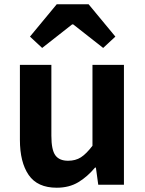

<svg xmlns="http://www.w3.org/2000/svg" viewBox="-20 -863 677 897"><path d="M245 14Q155 14 114 -45.5Q73 -105 73 -210V-560H220V-229Q220 -163 238.5 -137.5Q257 -112 298 -112Q333 -112 358 -128Q383 -144 412 -182V-560H559V0H439L428 -80H424Q388 -37 345.5 -11.5Q303 14 245 14ZM245 -843H394L519 -692L462 -639L322 -749H317L177 -639L120 -692Z"/></svg>

Font: SpoqaHanSans-Bold
Style: Regular
Weight: 700
Designer: [Spoqa Han Sans] Dong-huui Kim \uAE40 \uB3D9 \uD718   [Noto Sans] Ryoko NISHIZUKA \u897F \u585A \u6DBC \u5B50  (kana & i
Foundry: Spoqa (http://www.spoqa-han-sans.com)
Version: Version 2.000